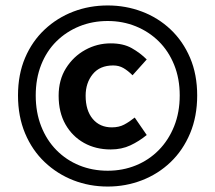

<svg xmlns="http://www.w3.org/2000/svg" viewBox="-20 -675 789 704"><path d="M375 9Q308 9 249 -14Q190 -37 144 -80.5Q98 -124 72 -186Q46 -248 46 -325Q46 -402 72 -463Q98 -524 144 -567Q190 -610 249 -632.5Q308 -655 375 -655Q441 -655 500.5 -632.5Q560 -610 605.5 -567Q651 -524 677 -463Q703 -402 703 -325Q703 -248 677 -186Q651 -124 605.5 -80.5Q560 -37 500.5 -14Q441 9 375 9ZM386 -127Q331 -127 288 -151Q245 -175 220 -219Q195 -263 195 -324Q195 -382 222 -425Q249 -468 292.5 -492Q336 -516 386 -516Q432 -516 463 -498.5Q494 -481 518 -457L466 -399Q449 -416 432.5 -425.5Q416 -435 395 -435Q346 -435 320 -403Q294 -371 294 -324Q294 -270 320 -239Q346 -208 390 -208Q416 -208 435 -218Q454 -228 474 -244L518 -180Q490 -157 458 -142Q426 -127 386 -127ZM375 -49Q430 -49 478 -68.5Q526 -88 562 -124.5Q598 -161 618.5 -212Q639 -263 639 -325Q639 -387 618.5 -437.5Q598 -488 562 -523.5Q526 -559 478 -578.5Q430 -598 375 -598Q319 -598 271 -578.5Q223 -559 187 -523.5Q151 -488 131 -437.5Q111 -387 111 -325Q111 -263 131 -212Q151 -161 187 -124.5Q223 -88 271 -68.5Q319 -49 375 -49Z"/></svg>

Font: Assistant ExtraLight
Style: Bold
Weight: 700
Version: Version 3.000